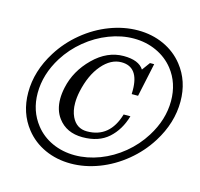

<svg xmlns="http://www.w3.org/2000/svg" viewBox="-105 -822 993 951"><g transform="rotate(15 391.5 -347.0)"><path d="M358.9 -126.5Q276.4 -126.5 232.9 -185.1Q203.6 -224.6 203.6 -282.2Q203.6 -309.6 210.4 -340.8Q229.5 -430.2 299.3 -499Q369.1 -567.9 453.6 -567.9Q530.8 -567.9 557.1 -526.4L587.4 -567.9H608.9L572.3 -396H539.6L540 -415Q540 -535.2 450.7 -535.2Q396.5 -535.2 351.3 -482.4Q306.2 -429.7 287.1 -341.3Q280.3 -309.1 280.3 -281.2Q280.3 -241.2 294.4 -211.4Q318.8 -160.2 373 -160.2Q489.7 -160.2 527.3 -288.1H562Q541 -215.3 491.5 -170.9Q441.9 -126.5 358.9 -126.5ZM335.9 14.6Q263.7 14.6 203.1 -12.9Q142.6 -40.5 102.5 -91.3Q42.5 -167 42.5 -272Q42.5 -381.8 107.9 -485.8Q149.4 -552.2 211.2 -603Q272.9 -653.8 345.2 -681.4Q417.5 -709 489.7 -709Q561.5 -709 622.1 -681.4Q682.6 -653.8 722.7 -603Q782.7 -527.3 782.7 -422.4Q782.7 -312.5 717.8 -209Q675.8 -142.1 614 -91.3Q552.2 -40.5 480 -12.9Q407.7 14.6 335.9 14.6ZM345.2 -30.3Q408.2 -30.3 471.7 -54.4Q535.2 -78.6 589.1 -123Q643.1 -167.5 679.7 -226.1Q736.8 -316.9 736.8 -412.6Q736.8 -504.9 684.6 -571.3Q649.4 -615.7 596.2 -640.1Q543 -664.6 480 -664.6Q417 -664.6 353.5 -640.1Q290 -615.7 236.1 -571.3Q182.1 -526.9 145.5 -468.8Q88.4 -377.4 88.4 -280.8Q88.4 -189.9 141.1 -123Q175.8 -78.6 229 -54.4Q282.2 -30.3 345.2 -30.3Z"/></g></svg>

Font: Munson
Style: Italic
Weight: 400
Italic angle: -12°
Designer: Paul James MIller
Foundry: High-Logic / Made with FontCreator
Version: Version 2.10;May 5, 2019;FontCreator 11.5.0.2430 64-bit